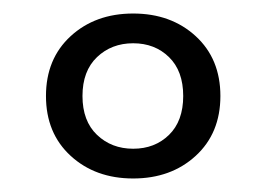

<svg xmlns="http://www.w3.org/2000/svg" viewBox="-20 -814 395 284"><path d="M48 -672Q48 -727 84.5 -760.5Q121 -794 177 -794Q233 -794 269.5 -760.5Q306 -727 306 -672Q306 -617 269.5 -583.5Q233 -550 177 -550Q121 -550 84.5 -583.5Q48 -617 48 -672ZM251 -672Q251 -709 230 -729.5Q209 -750 177 -750Q145 -750 123.5 -729.5Q102 -709 102 -672Q102 -635 123.5 -614.5Q145 -594 177 -594Q209 -594 230 -614.5Q251 -635 251 -672Z"/></svg>

Font: Maitree
Style: Regular
Weight: 400
Designer: CadsonDemak Team
Foundry: CadsonDemak
Version: Version 1.000